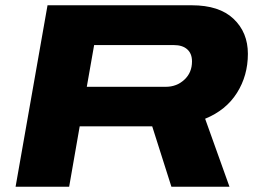

<svg xmlns="http://www.w3.org/2000/svg" viewBox="-20 -708 973 728"><path d="M39.1 0 160.2 -688H707Q811.5 -688 865.7 -636.5Q919.9 -585 919.9 -503.9Q919.9 -421.4 878.4 -355.7Q836.9 -290 757.8 -257.8L850.1 0H629.9L557.1 -229H282.2L242.2 0ZM309.1 -378.9H608.9Q649.9 -378.9 679 -405.8Q708 -432.6 708 -475.1Q708 -504.9 689.9 -521Q671.9 -537.1 639.2 -537.1H336.9Z"/></svg>

Font: Archivo Expanded ExtraBold
Style: Italic
Weight: 800
Width: 7
Italic angle: -10°
Designer: Hector Gatti
Foundry: Omnibus-Type
Version: Version 2.001